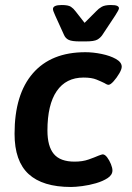

<svg xmlns="http://www.w3.org/2000/svg" viewBox="-20 -738 525 765"><path d="M297 -573Q267 -573 254 -579Q241 -585 235 -599L200 -676Q196 -685 193.5 -691.5Q191 -698 191 -702Q191 -718 226 -718Q252 -718 262.5 -711Q273 -704 281 -693L317 -647L363 -693Q373 -704 385.5 -711Q398 -718 422 -718Q440 -718 447 -714.5Q454 -711 454 -705Q454 -699 439 -676L388 -599Q380 -587 367.5 -580Q355 -573 321 -573ZM263 7Q150 7 94 -44.5Q38 -96 38 -205Q38 -362 111 -446Q184 -530 320 -530Q351 -530 385 -523Q419 -516 442 -503Q465 -490 465 -472Q465 -462 455 -445Q445 -428 432.5 -414Q420 -400 412 -400Q411 -400 407.5 -401Q404 -402 396 -407Q384 -413 364.5 -421Q345 -429 313 -429Q243 -429 206 -375Q169 -321 169 -218Q169 -155 194.5 -124.5Q220 -94 277 -94Q309 -94 333 -102.5Q357 -111 373 -118Q379 -120 383 -121.5Q387 -123 389 -123Q398 -123 407 -111Q416 -99 422 -84Q428 -69 428 -59Q428 -41 409 -28.5Q390 -16 362.5 -8Q335 0 307.5 3.5Q280 7 263 7Z"/></svg>

Font: Asap SemiBold
Style: Italic
Weight: 600
Italic angle: -6°
Designer: Pablo Cosgaya
Foundry: Omnibus-Type
Version: Version 3.001; ttfautohint (v1.8.3)